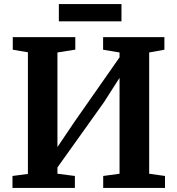

<svg xmlns="http://www.w3.org/2000/svg" viewBox="-20 -926 874 946"><path d="M41.5 0V-59L117.5 -69V-668.5L43 -681V-743H351V-681.5L263 -667.5V-201.5L347 -326L569 -643.5V-667.5L488 -681V-743H790V-681L715 -667.5V-70L793 -59V0H488.5V-59L569 -70V-542.5L492 -422L263 -101V-70L349 -59V0ZM578.5 -906V-821H270V-906Z"/></svg>

Font: Merriweather 20pt
Style: Bold
Weight: 700
Version: Version 2.100